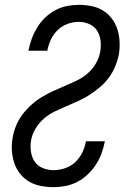

<svg xmlns="http://www.w3.org/2000/svg" viewBox="-20 -763 540 791"><path d="M201 8Q174 8 148 3Q122 -2 100.5 -14.5Q79 -27 63 -47Q47 -67 39 -91Q31 -115 29 -141.5Q27 -168 32 -195Q36 -220 46 -244.5Q56 -269 72 -290.5Q88 -312 108.5 -330.5Q129 -349 152 -363Q175 -377 199 -388Q223 -399 248 -409.5Q273 -420 297 -431.5Q321 -443 341.5 -461Q362 -479 375.5 -502.5Q389 -526 393 -551Q397 -574 394 -597Q391 -620 379.5 -637.5Q368 -655 347.5 -664Q327 -673 304 -673Q281 -673 258 -664.5Q235 -656 217.5 -639Q200 -622 189.5 -599.5Q179 -577 175 -554H97Q102 -579 110.5 -602.5Q119 -626 132.5 -648.5Q146 -671 165 -689.5Q184 -708 207 -720.5Q230 -733 255 -738Q280 -743 304 -743Q331 -743 356.5 -738Q382 -733 403.5 -720Q425 -707 440 -687.5Q455 -668 463 -644Q471 -620 472.5 -593.5Q474 -567 470 -540Q465 -515 455 -490.5Q445 -466 429.5 -444.5Q414 -423 393 -405Q372 -387 349.5 -372.5Q327 -358 302.5 -347Q278 -336 253.5 -325.5Q229 -315 205 -303.5Q181 -292 160.5 -274Q140 -256 126 -232.5Q112 -209 108 -184Q104 -161 107.5 -138Q111 -115 123 -97Q135 -79 156.5 -70.5Q178 -62 201 -62Q224 -62 248 -70Q272 -78 290 -95Q308 -112 319 -134.5Q330 -157 334 -181H412Q407 -155 398.5 -131.5Q390 -108 375.5 -85.5Q361 -63 341.5 -44.5Q322 -26 299 -14Q276 -2 251 3Q226 8 201 8Z"/></svg>

Font: Iosevka Curly Oblique
Style: Regular
Weight: 400
Italic angle: -9°
Monospace: yes
Designer: Belleve Invis
Foundry: Belleve Invis
Version: Version 11.1.0; ttfautohint (v1.8.3)